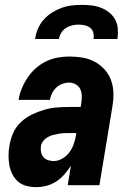

<svg xmlns="http://www.w3.org/2000/svg" viewBox="-20 -760 540 788"><path d="M129 8Q108 8 88.5 3Q69 -2 54.5 -14.5Q40 -27 31 -44.5Q22 -62 18.5 -81.5Q15 -101 15 -121.5Q15 -142 19 -163Q23 -189 34 -214Q45 -239 65.5 -258.5Q86 -278 111 -290Q136 -302 162 -309.5Q188 -317 214.5 -319Q241 -321 266 -321H311L314 -339Q316 -353 315.5 -368Q315 -383 309 -395Q303 -407 290.5 -414Q278 -421 264 -421Q250 -421 236 -416Q222 -411 211 -400.5Q200 -390 193.5 -377Q187 -364 185 -350H56Q60 -374 69.5 -397Q79 -420 93 -441Q107 -462 126.5 -479.5Q146 -497 169 -508Q192 -519 216 -523.5Q240 -528 264 -528Q292 -528 319 -523.5Q346 -519 369 -506.5Q392 -494 409.5 -474.5Q427 -455 436 -430Q445 -405 445.5 -377Q446 -349 441 -321L388 0H258L271 -80Q259 -61 244 -44Q229 -27 210.5 -15Q192 -3 171 2.5Q150 8 129 8ZM200 -99Q218 -99 235.5 -109Q253 -119 264.5 -134.5Q276 -150 282.5 -168.5Q289 -187 292 -205L293 -214H266Q255 -214 243.5 -213.5Q232 -213 220.5 -211Q209 -209 197.5 -206Q186 -203 175.5 -197Q165 -191 157.5 -181.5Q150 -172 148 -160Q146 -148 148.5 -136Q151 -124 158 -115.5Q165 -107 176.5 -103Q188 -99 200 -99ZM124 -600Q127 -621 135.5 -641.5Q144 -662 159 -679Q174 -696 193 -708Q212 -720 232.5 -727.5Q253 -735 274 -737.5Q295 -740 316 -740Q337 -740 357.5 -737.5Q378 -735 396 -727.5Q414 -720 429 -708Q444 -696 453 -679Q462 -662 463.5 -641.5Q465 -621 462 -600H364Q366 -613 363 -625.5Q360 -638 350.5 -645.5Q341 -653 328.5 -656Q316 -659 303 -659Q290 -659 276.5 -656Q263 -653 251 -645.5Q239 -638 231.5 -625.5Q224 -613 222 -600Z"/></svg>

Font: Iosevka SS04 Heavy
Style: Italic
Weight: 900
Italic angle: -9°
Monospace: yes
Designer: Belleve Invis
Foundry: Belleve Invis
Version: Version 19.0.0; ttfautohint (v1.8.4)